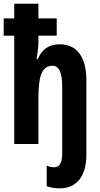

<svg xmlns="http://www.w3.org/2000/svg" viewBox="-22 -780 543 1040"><path d="M300.8 240.2Q285.6 240.2 263.9 236.8Q242.2 233.4 231 229V117.2Q252.4 126 272 126Q314.9 126 314.9 51.8V-307.1Q314.9 -367.2 302.2 -395.5Q289.6 -423.8 262.2 -423.8Q222.2 -423.8 204.1 -384.5Q186 -345.2 186 -246.1V0H55.2V-586.9H-2V-680.2H55.2V-759.8H186V-680.2H285.2V-586.9H186V-551.8Q186 -533.7 183.6 -511Q181.2 -488.3 175.8 -460.9H183.1Q216.3 -540 300.8 -540Q372.1 -540 408.9 -489.5Q445.8 -439 445.8 -345.2V59.1Q445.8 145 408.2 192.6Q370.6 240.2 300.8 240.2Z"/></svg>

Font: Open Sans Condensed
Style: Bold
Weight: 700
Width: 3
Designer: Monotype Design Team
Foundry: Monotype Imaging Inc.
Version: Version 3.003; ttfautohint (v1.8.4)